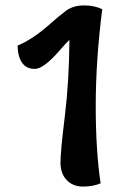

<svg xmlns="http://www.w3.org/2000/svg" viewBox="-20 -682 442 708"><path d="M45 -514Q101 -537 165 -594Q196 -622 223 -642Q250 -662 289.5 -662Q329 -662 357 -648Q333 -458 333 -292Q333 -126 351 -6Q323 6 286 6Q249 6 226 -18Q203 -42 203 -82.5Q203 -123 219 -253Q235 -383 236 -535Q225 -525 199 -495Q141 -428 108.5 -428Q76 -428 60.5 -452Q45 -476 45 -514Z"/></svg>

Font: Salsa
Style: Regular
Weight: 400
Designer: John Vargas Beltrn
Foundry: John Vargas Beltran
Version: Version 1.002